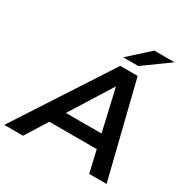

<svg xmlns="http://www.w3.org/2000/svg" viewBox="-255 -1063 1201 1232"><g transform="rotate(30 345.5 -447.0)"><path d="M-58 0 397 -700H526L700 0H571L425 -633H477L81 0ZM120 -162 175 -264H552L569 -162ZM386 -757 537 -894H687L498 -757Z"/></g></svg>

Font: MOST Montserrat SemiBold
Style: Italic
Weight: 600
Italic angle: -11.3°
Designer: Julieta Ulanovsky
Foundry: Julieta Ulanovsky
Version: Version 8.000;March 11, 2024;FontCreator 15.0.0.2926 64-bit